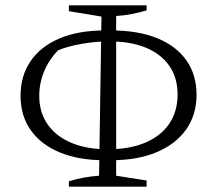

<svg xmlns="http://www.w3.org/2000/svg" viewBox="-20 -684 804 719"><path d="M371 -84Q275 -84 204.5 -113Q134 -142 95.5 -196Q57 -250 57 -325Q57 -400 94.5 -455Q132 -510 202.5 -540Q273 -570 372 -570H398Q497 -570 568.5 -541Q640 -512 678 -458Q716 -404 716 -329Q716 -254 677 -199Q638 -144 566.5 -114Q495 -84 397 -84ZM238 15V-5Q266 -14 294.5 -19Q323 -24 351 -26L360 -622L238 -642V-664H529V-645Q502 -637 473.5 -631.5Q445 -626 415 -624V-26L529 -8V15ZM383 -125Q466 -125 524.5 -150Q583 -175 614 -221Q645 -267 645 -330Q645 -393 614 -437.5Q583 -482 526 -505.5Q469 -529 389 -529Q339 -529 287 -520Q235 -511 198 -496Q163 -460 145 -416Q127 -372 127 -325Q127 -263 158.5 -218Q190 -173 247.5 -149Q305 -125 383 -125Z"/></svg>

Font: Piazzolla 24pt Light
Style: Regular
Weight: 300
Designer: Juan Pablo del Peral
Foundry: Huerta Tipografica
Version: Version 2.005